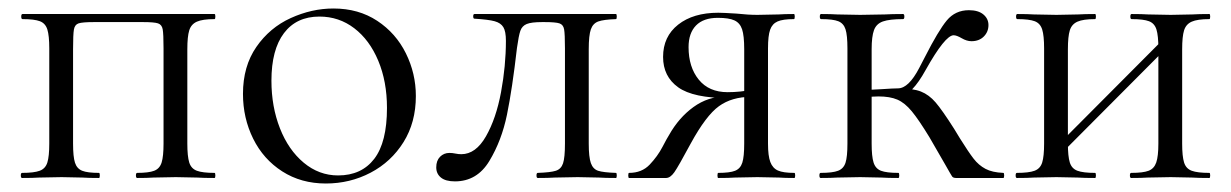

<svg xmlns="http://www.w3.org/2000/svg" viewBox="-20 -419 2898 452"><path d="M485 0Q459 0 444 -1L394 -2L341 -1Q327 0 303 0Q300 0 300 -6Q300 -12 303 -12Q330 -12 343 -17Q356 -22 360.5 -36.5Q365 -51 365 -81V-305Q365 -339 363 -350Q361 -361 352 -364Q343 -367 317 -367H201Q174 -367 165 -364Q156 -361 154 -349.5Q152 -338 152 -303V-81Q152 -50 156.5 -36Q161 -22 173.5 -17Q186 -12 213 -12Q215 -12 215 -6Q215 0 213 0Q188 0 174 -1L125 -2L72 -1Q58 0 32 0Q29 0 29 -6Q29 -12 32 -12Q60 -12 73.5 -17Q87 -22 91.5 -36.5Q96 -51 96 -81V-305Q96 -335 91.5 -349.5Q87 -364 74 -369Q61 -374 33 -374Q30 -374 30 -380Q30 -386 33 -386H485Q487 -386 487 -380Q487 -374 485 -374Q457 -374 443.5 -368Q430 -362 425.5 -347.5Q421 -333 421 -303V-81Q421 -51 425.5 -36.5Q430 -22 443.5 -17Q457 -12 485 -12Q487 -12 487 -6Q487 0 485 0Z M552 -198Q552 -263 583.5 -308.5Q615 -354 664.5 -376.5Q714 -399 765 -399Q824 -399 868 -370Q912 -341 935.5 -293.5Q959 -246 959 -193Q959 -131 930 -84.5Q901 -38 852.5 -12.5Q804 13 747 13Q689 13 644.5 -15.5Q600 -44 576 -92.5Q552 -141 552 -198ZM891 -165Q891 -227 870.5 -276Q850 -325 814 -352.5Q778 -380 732 -380Q678 -380 648.5 -341Q619 -302 619 -229Q619 -168 639 -117Q659 -66 695 -36Q731 -6 776 -6Q831 -6 861 -45Q891 -84 891 -165Z M1007 -25Q1007 -41 1016 -50Q1025 -59 1038 -59Q1045 -59 1052 -57.5Q1059 -56 1066 -56Q1100 -56 1124 -98Q1148 -140 1159.5 -202Q1171 -264 1171 -323Q1171 -345 1165 -355Q1159 -365 1144.5 -369Q1130 -373 1097 -375Q1094 -375 1094 -380.5Q1094 -386 1097 -386H1258H1430Q1432 -386 1432 -380Q1432 -374 1430 -374Q1401 -373 1388.5 -368.5Q1376 -364 1371 -350Q1366 -336 1366 -303V-81Q1366 -49 1371 -35Q1376 -21 1388 -17Q1400 -13 1430 -12Q1432 -12 1432 -6Q1432 0 1430 0Q1404 0 1390 -1L1340 -2L1286 -1Q1271 0 1246 0Q1243 0 1243 -6Q1243 -12 1246 -12Q1276 -13 1288.5 -17Q1301 -21 1305.5 -34.5Q1310 -48 1310 -81V-305Q1310 -339 1308 -350Q1306 -361 1297 -364Q1288 -367 1262 -367H1256Q1231 -367 1220 -362.5Q1209 -358 1205 -346.5Q1201 -335 1197 -306Q1186 -210 1173.5 -149Q1161 -88 1132 -40Q1103 8 1051 8Q1029 8 1018 -1Q1007 -10 1007 -25Z M1850 0Q1827 0 1814 -1L1763 -2L1710 -1Q1696 0 1671 0Q1669 0 1669 -6Q1669 -12 1671 -12Q1698 -12 1710.5 -17Q1723 -22 1727.5 -36Q1732 -50 1732 -81V-193L1748 -191Q1703 -191 1672.5 -169Q1642 -147 1606 -81Q1577 -27 1567.5 -13.5Q1558 0 1548 0H1461Q1459 0 1459 -6Q1459 -12 1461 -12Q1491 -12 1509.5 -31.5Q1528 -51 1539.5 -73Q1551 -95 1555 -101Q1578 -142 1612.5 -167Q1647 -192 1689 -192L1696 -188Q1612 -188 1576.5 -213.5Q1541 -239 1541 -285Q1541 -333 1576.5 -361Q1612 -389 1671 -389Q1682 -389 1714 -387Q1741 -384 1763 -384L1813 -385Q1826 -386 1849 -386Q1851 -386 1851 -380Q1851 -374 1849 -374Q1823 -374 1810.5 -368.5Q1798 -363 1793 -349Q1788 -335 1788 -305V-81Q1788 -52 1793.5 -37.5Q1799 -23 1811.5 -17.5Q1824 -12 1850 -12Q1852 -12 1852 -6Q1852 0 1850 0ZM1693 -202Q1723 -202 1751 -208L1732 -200V-303Q1732 -335 1727 -350Q1722 -365 1709 -371Q1696 -377 1670 -377Q1636 -377 1618.5 -359Q1601 -341 1601 -308Q1601 -261 1625 -231.5Q1649 -202 1693 -202Z M1912 -12Q1940 -12 1953 -17Q1966 -22 1970.5 -36Q1975 -50 1975 -81V-305Q1975 -336 1970.5 -350Q1966 -364 1953.5 -369Q1941 -374 1913 -374Q1910 -374 1910 -380Q1910 -386 1913 -386Q1937 -386 1951 -385L2005 -384L2063 -385Q2079 -386 2106 -386Q2109 -386 2109 -380Q2109 -374 2106 -374Q2074 -374 2058.5 -368.5Q2043 -363 2037.5 -348Q2032 -333 2032 -303V-81Q2032 -51 2036.5 -36.5Q2041 -22 2054 -17Q2067 -12 2095 -12Q2097 -12 2097 -6Q2097 0 2095 0Q2070 0 2055 -1L2005 -2L1951 -1Q1937 0 1912 0Q1909 0 1909 -6Q1909 -12 1912 -12ZM2168 -96Q2143 -137 2126.5 -157Q2110 -177 2092.5 -184.5Q2075 -192 2048 -192Q2031 -192 2004 -189L2003 -207Q2022 -207 2054 -209Q2084 -211 2094 -211Q2129 -211 2148 -203.5Q2167 -196 2182.5 -178Q2198 -160 2226 -116L2240 -93Q2260 -61 2272 -45.5Q2284 -30 2300 -21.5Q2316 -13 2342 -12Q2344 -12 2344 -6Q2344 0 2342 0H2231Q2224 0 2221.5 -3.5Q2219 -7 2205.5 -31Q2192 -55 2168 -96ZM2144 -259 2157 -284Q2189 -347 2209 -371Q2229 -395 2261 -395Q2283 -395 2295 -385Q2307 -375 2307 -360Q2307 -344 2296 -333Q2285 -322 2267 -322Q2256 -322 2244 -329Q2232 -336 2225 -336Q2205 -336 2159 -254Q2143 -225 2128 -209.5Q2113 -194 2094 -194V-211Q2119 -211 2144 -259Z M2455 -62 2726 -334 2740 -320 2469 -48ZM2375 -374Q2372 -374 2372 -380Q2372 -386 2375 -386Q2400 -386 2414 -385L2467 -384L2518 -385Q2533 -386 2558 -386Q2560 -386 2560 -380Q2560 -374 2558 -374Q2530 -374 2516.5 -368Q2503 -362 2498.5 -347.5Q2494 -333 2494 -303V-81Q2494 -51 2498.5 -36.5Q2503 -22 2516.5 -17Q2530 -12 2558 -12Q2560 -12 2560 -6Q2560 0 2558 0Q2532 0 2517 -1L2467 -2L2414 -1Q2400 0 2374 0Q2371 0 2371 -6Q2371 -12 2374 -12Q2402 -12 2415.5 -17Q2429 -22 2433.5 -36.5Q2438 -51 2438 -81V-305Q2438 -335 2433.5 -349.5Q2429 -364 2416 -369Q2403 -374 2375 -374ZM2644 -374Q2641 -374 2641 -380Q2641 -386 2644 -386Q2669 -386 2683 -385L2736 -384L2787 -385Q2802 -386 2827 -386Q2829 -386 2829 -380Q2829 -374 2827 -374Q2799 -374 2785.5 -368Q2772 -362 2767.5 -347.5Q2763 -333 2763 -303V-81Q2763 -51 2767.5 -36.5Q2772 -22 2785.5 -17Q2799 -12 2827 -12Q2829 -12 2829 -6Q2829 0 2827 0Q2801 0 2786 -1L2736 -2L2682 -1Q2668 0 2643 0Q2640 0 2640 -6Q2640 -12 2643 -12Q2671 -12 2684 -17Q2697 -22 2702 -36.5Q2707 -51 2707 -81V-305Q2707 -335 2702.5 -349.5Q2698 -364 2685 -369Q2672 -374 2644 -374Z"/></svg>

Font: Cormorant
Style: Regular
Weight: 400
Designer: Christian Thalmann (Catharsis Fonts)
Foundry: Catharsis Fonts
Version: Version 4.000